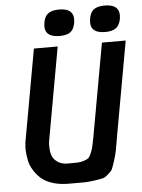

<svg xmlns="http://www.w3.org/2000/svg" viewBox="-62 -998 772 1046"><g transform="rotate(-5 324.0 -475.0)"><path d="M292 -806Q202 -806 215 -884Q220 -919 240.5 -934.5Q261 -950 301 -950Q389 -950 377 -872Q371 -836 351.5 -821Q332 -806 292 -806ZM541 -806Q452 -806 465 -884Q470 -919 490 -934.5Q510 -950 550 -950Q639 -950 627 -872Q621 -837 601 -821.5Q581 -806 541 -806ZM271 0Q219 0 179.5 -13.5Q140 -27 117.5 -48.5Q95 -70 80 -95.5Q65 -121 60 -147Q55 -173 53.5 -194.5Q52 -216 54 -230L55 -243L146 -750H276L185 -243Q184 -238 183 -229Q182 -220 183.5 -197Q185 -174 192.5 -156.5Q200 -139 221 -124.5Q242 -110 275 -110Q310 -110 328 -110.5Q346 -111 364 -117Q382 -123 388.5 -128.5Q395 -134 403.5 -153Q412 -172 416 -188.5Q420 -205 427 -243L518 -750H648L556 -237Q547 -183 542.5 -159Q538 -135 527.5 -102.5Q517 -70 512 -59Q507 -48 488.5 -32Q470 -16 457.5 -13Q445 -10 411.5 -5Q378 0 351.5 0Q325 0 271 0Z"/></g></svg>

Font: Hermit
Style: Bold Italic
Weight: 700
Italic angle: -10°
Designer: Pablo Caro
Version: Version 2.000;PS 002.000;hotconv 1.0.88;makeotf.lib2.5.64775